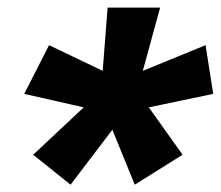

<svg xmlns="http://www.w3.org/2000/svg" viewBox="-20 -741 591 514"><path d="M44.9 -489.7 204.1 -453.6 68.8 -326.7 168.9 -246.6 280.8 -393.6 340.8 -246.6 468.8 -326.7 378.4 -453.6 550.8 -489.7 530.3 -620.1 362.3 -551.3 408.7 -720.7H268.1L254.9 -551.3L111.3 -620.1Z"/></svg>

Font: Roboto Flex
Style: wght 700 wdth 100 opsz 14.0 GRAD 0.00 slnt -10.00 XTRA 468 XOPQ 96 YOPQ 79 YTLC 514 YTUC 712 YTAS 750 YTDE -203.00 YTFI 738
Weight: 700
Italic angle: -10°
Designer: Berlow after Robertson
Foundry: Google
Version: Version 3.100